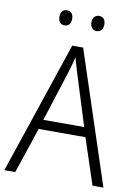

<svg xmlns="http://www.w3.org/2000/svg" viewBox="-97 -960 731 1023"><g transform="rotate(10 268.5 -448.5)"><path d="M147 -856C147 -831 160 -815 181 -815C203 -815 216 -830 216 -856C216 -882 203 -897 181 -897C160 -897 147 -882 147 -856ZM320 -857C320 -831 334 -815 355 -815C377 -815 390 -831 390 -857C390 -882 377 -897 355 -897C334 -897 320 -882 320 -857ZM477 0H536L300 -716H241L0 0H59L142 -248H395ZM297 -562 379 -300H158L242 -562C251 -590 261 -624 269 -658C277 -627 289 -587 297 -562Z"/></g></svg>

Font: Noto Sans Armenian SemiCondensed Light
Style: Regular
Weight: 300
Width: 4
Designer: Monotype Design Team
Foundry: Monotype Imaging Inc.
Version: Version 2.008